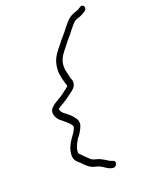

<svg xmlns="http://www.w3.org/2000/svg" viewBox="-159 -792 759 1007"><g transform="rotate(-20 221.0 -289.0)"><path d="M105 -269C75 -240 105 -199 122 -189C137 -177 154 -163 166 -148C168 -145 173 -139 172 -135C169 -123 161 -108 154 -99L144 -85L134 -70C126 -57 117 -40 113 -22C103 23 118 36 140 55C159 74 177 96 211 102C223 104 235 111 244 116C252 122 300 158 313 126C318 115 314 106 305 104C290 100 279 93 268 85C257 78 243 71 229 67C210 63 200 59 188 46C175 34 164 23 153 11C146 5 145 2 147 -8C147 -13 148 -18 149 -22C150 -25 151 -29 153 -33L158 -45C160 -49 163 -53 165 -58C172 -73 186 -84 193 -100C199 -109 205 -122 208 -133C212 -150 205 -164 197 -174C189 -185 178 -197 166 -206C152 -218 133 -227 130 -248L131 -250C140 -257 153 -265 162 -269C177 -278 197 -292 212 -304C228 -315 244 -326 249 -347C251 -356 250 -365 246 -374C244 -379 242 -383 242 -386C237 -414 225 -437 234 -474C239 -495 251 -511 262 -526L279 -547C284 -554 289 -561 295 -568L316 -592L337 -619L357 -643C367 -655 381 -661 395 -665C409 -669 419 -676 431 -683C453 -698 438 -727 417 -713C410 -708 401 -702 392 -700C368 -693 348 -682 332 -663C310 -638 291 -610 268 -586L251 -564C231 -540 207 -512 199 -476C189 -431 198 -404 206 -373C207 -368 209 -361 212 -354C213 -351 213 -349 213 -347C213 -346 211 -345 210 -344C206 -340 200 -335 193 -330C180 -321 163 -306 149 -300C133 -289 118 -283 105 -269Z"/></g></svg>

Font: Stray Cat
Style: ExtObl
Weight: 400
Version: Version 1.0